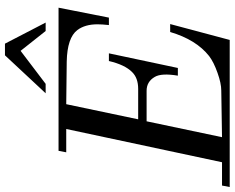

<svg xmlns="http://www.w3.org/2000/svg" viewBox="-201 -840 946 774"><g transform="rotate(-90 272.0 -453.0)"><path d="M51 -690H628L588 -487H558Q561 -515 561 -533Q561 -583 538 -614Q507 -655 411 -657L239 -659L178 -369H301Q345 -369 369 -394Q398 -423 413 -487H444L385 -209H354Q365 -275 349 -302Q330 -335 293 -335H170L106 -31L294 -34Q323 -34 365 -49Q408 -64 433 -83Q499 -135 530 -240H562L498 0H-95L-89 -31H5L139 -659H45ZM483 -906 568 -742H534L454 -843L321 -742H283L436 -906Z"/></g></svg>

Font: GFS Didot
Style: Italic
Weight: 400
Italic angle: -12°
Designer: Takis Katsoulidis and George D. Matthiopoulos
Foundry: George Matthiopoulos and Takis Katsoulidis
Version: Version 1.0